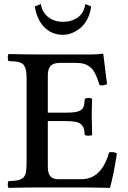

<svg xmlns="http://www.w3.org/2000/svg" viewBox="-20 -909 619 931"><path d="M211.9 -544.9V-362.8H299.8Q340.3 -362.8 358.6 -368.7Q377 -374.5 383.3 -387.2Q389.6 -399.9 391.1 -429.2Q396 -434.1 409.2 -434.1Q421.9 -434.1 426.8 -429.2Q424.8 -379.4 424.8 -344.2Q424.8 -312.5 426.8 -254.9Q422.9 -251 409.2 -251Q395 -251 391.1 -254.9Q389.6 -273.9 386.7 -284.7Q383.8 -295.4 374.5 -304.9Q365.2 -314.5 347.4 -318.1Q329.6 -321.8 299.8 -321.8H211.9V-98.1Q211.9 -68.4 224.4 -54.2Q236.8 -40 263.2 -40H374Q472.7 -40 508.8 -169.9Q530.8 -174.8 546.9 -165Q530.8 -59.6 513.2 2Q511.2 2 488 1.5Q464.8 1 433.8 0.5Q402.8 0 381.8 0H160.2Q104 0 22 2Q17.6 -2.4 17.6 -14.4Q17.6 -26.4 22 -30.8Q51.8 -32.2 65.7 -34.7Q79.6 -37.1 91.1 -46.4Q102.5 -55.7 105.7 -72.8Q108.9 -89.8 108.9 -121.1V-524.9Q108.9 -545.4 107.4 -558.8Q106 -572.3 101.6 -582.3Q97.2 -592.3 91.8 -597.7Q86.4 -603 75.2 -606.4Q64 -609.9 52.7 -610.8Q41.5 -611.8 22 -612.8Q17.6 -617.2 17.6 -629.9Q17.6 -642.6 22 -647Q107.9 -645 160.2 -645H428.2Q454.1 -645 477.1 -648.9Q481 -648.9 481 -646Q482.4 -639.6 499 -501Q482.9 -492.7 462.9 -496.1Q456.5 -515.6 451.9 -528.1Q447.3 -540.5 440.2 -554.4Q433.1 -568.4 425.3 -576.2Q417.5 -584 406.5 -591.1Q395.5 -598.1 381.1 -601.1Q366.7 -604 348.1 -604H270Q238.3 -604 225.1 -589.1Q211.9 -574.2 211.9 -544.9ZM148.9 -877.9 178.2 -889.2Q184.1 -849.6 213.6 -826.4Q243.2 -803.2 286.1 -803.2Q327.1 -803.2 357.7 -825Q388.2 -846.7 393.1 -889.2L421.9 -877.9Q418 -844.7 404.1 -817.6Q390.1 -790.5 370.8 -774.2Q351.6 -757.8 329.6 -749Q307.6 -740.2 286.1 -740.2Q231 -740.2 194.6 -777.3Q158.2 -814.5 148.9 -877.9Z"/></svg>

Font: Common Serif Medium
Style: Regular
Weight: 500
Designer: Philipp H. Poll, Khaled Hosny
Foundry: Stefan Peev, Context Ltd.
Version: Version 1.026